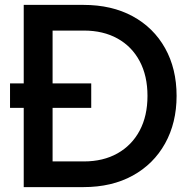

<svg xmlns="http://www.w3.org/2000/svg" viewBox="-20 -765 781 785"><path d="M77 0H321Q437 0 522.5 -47Q608 -94 655 -178.5Q702 -263 702 -373Q702 -484 655 -568Q608 -652 522.5 -698.5Q437 -745 321 -745H77V-424H21V-324H77ZM195 -105V-324H353V-424H195V-640H323Q402 -640 460.5 -607.5Q519 -575 551 -515Q583 -455 583 -373Q583 -291 551 -231Q519 -171 460.5 -138Q402 -105 323 -105Z"/></svg>

Font: Custom Plus Jakarta Sans SemiBold
Style: Regular
Weight: 600
Designer: Gumpita Rahayu & FullSphere
Foundry: Tokotype & FullSphere
Version: Version 1.001;hotconv 1.0.117;makeotfexe 2.5.65602